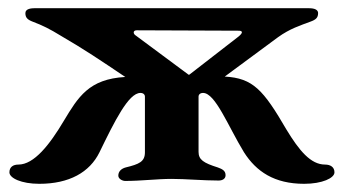

<svg xmlns="http://www.w3.org/2000/svg" viewBox="-20 -439 839 469"><path d="M774 -37C739 -37 711 -71 680 -122C623 -220 598 -248 529 -252L659 -348C688 -369 714 -377 738 -386C752 -391 757 -396 757 -407C757 -418 742 -419 733 -419H66C57 -419 42 -418 42 -407C42 -396 47 -391 60 -386C84 -377 102 -368 128 -352C185 -319 225 -292 286 -251C197 -246 171 -202 136 -144C101 -85 63 -37 25 -37C12 -37 3 -31 3 -18C3 -4 32 10 76 10C149 10 199 -18 223 -67C260 -143 294 -212 323 -212C330 -212 334 -208 334 -203V-67C334 -44 320 -38 287 -30C276 -27 269 -20 269 -10C269 -2 279 3 286 3C325 3 364 -2 399 -2C434 -2 476 2 514 2C523 2 531 -2 531 -11C531 -22 523 -26 512 -30C477 -41 465 -49 465 -68V-203C465 -208 469 -212 476 -212C506 -212 537 -131 576 -67C606 -20 650 10 723 10C767 10 797 -4 797 -18C797 -31 787 -37 774 -37ZM314 -365 563 -364C573 -364 574 -359 563 -350L443 -257C442 -256 441 -256 440 -257L312 -352C305 -356 304 -365 314 -365Z"/></svg>

Font: EB Garamond
Style: Bold
Weight: 700
Designer: Georg Duffner and Octavio Pardo
Foundry: Georg Duffner
Version: Version 1.000;PS 001.000;hotconv 1.0.88;makeotf.lib2.5.64775